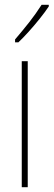

<svg xmlns="http://www.w3.org/2000/svg" viewBox="-20 -783 224 803"><path d="M96 0H71V-527H96ZM184 -756Q168 -732 145.5 -704Q123 -676 100 -650.5Q77 -625 57 -606H43V-618Q77 -658 103 -691Q129 -724 154 -763H184Z"/></svg>

Font: Noto Sans Lao Looped ExtraCondensed Thin
Style: Regular
Weight: 100
Width: 2
Designer: Mark Frömberg, Ben Mitchell
Foundry: The Fontpad Ltd
Version: Version 1.002; ttfautohint (v1.8.4.7-5d5b)